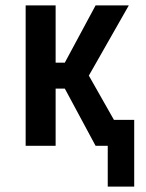

<svg xmlns="http://www.w3.org/2000/svg" viewBox="-20 -540 540 711"><path d="M379 151V0H334L220 -212H186V0H75V-520H186V-308H220L334 -520H457L309 -260L402 -96H477V151Z"/></svg>

Font: Iosevka Algr
Style: Bold
Weight: 700
Monospace: yes
Designer: Belleve Invis
Foundry: Belleve Invis
Version: Version 26.0.2; ttfautohint (v1.8.3)